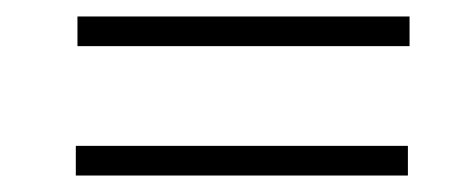

<svg xmlns="http://www.w3.org/2000/svg" viewBox="-20 -442 565 233"><path d="M74 -386H477V-422H74ZM72 -229H475V-265H72Z"/></svg>

Font: Fixel Text 20240404 ExtraLight
Style: Italic
Weight: 200
Width: 4
Italic angle: -10°
Designer: AlfaBravo + MacPaw
Foundry: Kyrylo Tkachov, Marchela Mozhyna, Serhii Makarenko, Maria Weinstein, Zakhar Kryvoshyya
Version: Version 1.211;Glyphs 3.2 (3225)